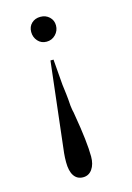

<svg xmlns="http://www.w3.org/2000/svg" viewBox="-117 -581 606 884"><g transform="rotate(-15 186.0 -138.5)"><path d="M174.8 -315.4 184.6 -193.4Q187.5 -171.9 190.4 -147Q193.4 -122.1 195.3 -90.8Q197.3 -78.1 197.8 -73.2Q198.2 -68.4 199.2 -65.4Q200.2 -62.5 201.2 -57.1Q202.1 -51.8 204.1 -39.1Q214.8 22.5 220.7 74.2Q226.6 126 226.6 160.2Q226.6 197.3 210.4 220.2Q194.3 243.2 167 243.2Q138.7 243.2 123.5 220.7Q108.4 198.2 108.4 155.3Q108.4 144.5 108.9 133.8Q109.4 123 110.4 113.3L160.2 -315.4ZM167 -521.5Q192.4 -521.5 209.5 -505.4Q226.6 -489.3 226.6 -464.8Q226.6 -439.5 209 -421.4Q191.4 -403.3 166 -403.3Q140.6 -403.3 124.5 -421.4Q108.4 -439.5 108.4 -464.8Q108.4 -490.2 125 -505.9Q141.6 -521.5 167 -521.5Z"/></g></svg>

Font: Jomolhari
Style: Regular
Weight: 400
Designer: Christopher J. Fynn
Foundry: Christopher  J.  Fynn (Karma Drubgy¸ Tenzin).
Version: Version 1.000